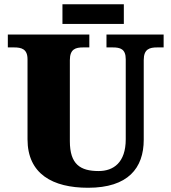

<svg xmlns="http://www.w3.org/2000/svg" viewBox="-20 -877 809 907"><path d="M275 -764H565V-857H275ZM396 10C585 10 659 -83 659 -217V-593C659 -646 687 -653 723 -653H753V-714H483V-653H512C548 -653 574 -646 574 -597V-219C574 -109 516 -69 446 -69C359 -69 310 -101 310 -210V-593C310 -646 338 -653 373 -653H402V-714H17V-653H46C81 -653 110 -646 110 -597V-219C110 -55 229 10 396 10Z"/></svg>

Font: Noto Serif Gurmukhi Black
Style: Regular
Weight: 900
Designer: Vaibhav Singh and the Monotype Design Team
Foundry: Monotype Imaging Inc.
Version: Version 2.004